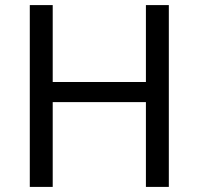

<svg xmlns="http://www.w3.org/2000/svg" viewBox="-20 -734 781 754"><path d="M643 0H553V-333H187V0H97V-714H187V-412H553V-714H643Z"/></svg>

Font: Noto Sans Tifinagh
Style: Regular
Weight: 400
Designer: JamraPatel
Foundry: JamraPatel LLC
Version: Version 2.004; ttfautohint (v1.8.4.7-5d5b)